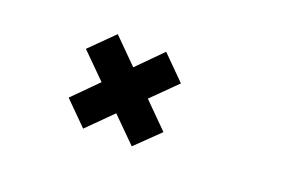

<svg xmlns="http://www.w3.org/2000/svg" viewBox="-66 -706 1183 809"><g transform="rotate(20 525.0 -302.0)"><path d="M346 -90 244 -192 352 -300.5 242 -410 347 -514 456 -405 564 -514 668 -410 559 -302 669 -192 564 -90 455 -198.5Z"/></g></svg>

Font: Trispace Expanded ExtraBold
Style: Regular
Weight: 800
Width: 7
Designer: Tyler Finck
Foundry: Etcetera Type Company
Version: Version 1.210; ttfautohint (v1.8.3)